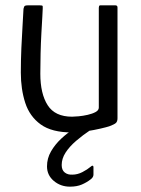

<svg xmlns="http://www.w3.org/2000/svg" viewBox="-20 -492 527 719"><path d="M250 4Q174 4 132.5 -26Q91 -56 74.5 -107Q58 -158 58 -220Q58 -266 60 -312Q62 -358 64.5 -397Q67 -436 68 -459Q70 -468 73 -470Q76 -472 84 -472H127Q135 -472 138 -471Q141 -470 140 -460Q140 -454 138.5 -429Q137 -404 135 -368Q133 -332 132 -292Q131 -252 131 -216Q131 -141 158.5 -98Q186 -55 250 -55Q258 -55 274.5 -56.5Q291 -58 308.5 -62Q326 -66 338 -72.5Q350 -79 350 -89V-463Q350 -466 351 -469Q352 -472 355 -472H412Q415 -472 417.5 -470.5Q420 -469 420 -464V-49Q420 -37 414 -31.5Q408 -26 389 -19Q380 -16 356.5 -10.5Q333 -5 304 -0.5Q275 4 250 4ZM242 207Q207 207 181.5 185.5Q156 164 156 131Q156 101 171 75Q186 49 209 27.5Q232 6 255 -8Q261 -12 267.5 -14Q274 -16 282 -16H320Q324 -16 325 -13Q326 -10 320 -6Q290 14 265 35.5Q240 57 225.5 79.5Q211 102 211 126Q211 145 222.5 154Q234 163 251 162Q270 162 288.5 152.5Q307 143 320 132Q324 128 327 128.5Q330 129 330 134V162Q330 172 319 180Q305 191 286.5 199Q268 207 242 207Z"/></svg>

Font: Glory
Style: Regular
Weight: 400
Designer: Robert Leuschke
Foundry: Robert Leuschke
Version: Version 1.011